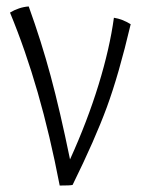

<svg xmlns="http://www.w3.org/2000/svg" viewBox="-20 -585 461 595"><path d="M385 -510Q348 -353 311 -252.5Q274 -152 205 -12Q202 -11 192 -10.5Q182 -10 165 -10Q135 -166 97 -298Q59 -430 11 -546Q24 -554 39 -559Q54 -564 69 -565Q108 -457 137 -349.5Q166 -242 197 -91Q251 -210 285.5 -322.5Q320 -435 333 -530Q346 -528 359 -523Q372 -518 385 -510Z"/></svg>

Font: Atma Light
Style: Regular
Weight: 300
Designer: Gregori Vincens, Jeremie Hornus, Riccardo Olocco, Yoann Minet.
Foundry: black foundry
Version: Version 1.102;PS 1.100;hotconv 1.0.86;makeotf.lib2.5.63406